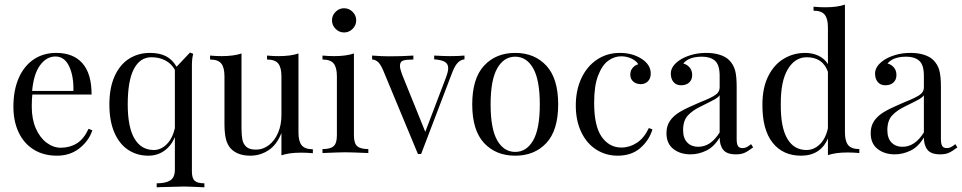

<svg xmlns="http://www.w3.org/2000/svg" viewBox="-20 -652 4100 818"><path d="M373.4 -96.8Q358.9 -52.4 319 -20.6Q279 11.3 222.6 11.3Q165.3 11.3 123.4 -14.9Q81.5 -41.1 59.3 -88.3Q37.1 -135.5 37.1 -197.6Q37.1 -267.7 59.7 -319.4Q82.3 -371 123.4 -398.8Q164.5 -426.6 219.4 -426.6Q291.9 -426.6 331 -382.7Q370.2 -338.7 370.2 -249.2H117.7Q115.3 -226.6 115.3 -197.6Q115.3 -144.4 132.7 -104.8Q150 -65.3 178.6 -44Q207.3 -22.6 238.7 -22.6Q277.4 -22.6 307.3 -41.1Q337.1 -59.7 357.3 -103.2ZM116.9 -264.5H292.7Q294.4 -327.4 274.6 -369.4Q254.8 -411.3 216.1 -411.3Q178.2 -411.3 150.8 -374.2Q123.4 -337.1 116.9 -264.5Z M850.8 129V146Q783.1 142.7 763.7 142.7Q741.1 142.7 666.1 145.2L647.6 146V129Q686.3 129 705.6 116.5Q725 104 725 71V-67.7Q708.9 -29.8 679.4 -9.3Q650 11.3 612.1 11.3Q564.5 11.3 527 -12.9Q489.5 -37.1 467.7 -86.3Q446 -135.5 446 -207.3Q446 -278.2 468.5 -327.8Q491.1 -377.4 530.2 -402Q569.4 -426.6 618.5 -426.6Q659.7 -426.6 687.1 -412.5Q714.5 -398.4 732.3 -367.7L789.5 -428.2L803.2 -422.6Q797.6 -402.4 797.6 -375.8V79Q797.6 107.3 809.3 118.1Q821 129 850.8 129ZM725 -105.6V-354.8Q709.7 -381.5 683.9 -394.8Q658.1 -408.1 625 -408.1Q576.6 -408.1 550.4 -358.1Q524.2 -308.1 524.2 -207.3Q524.2 -110.5 552.8 -61.7Q581.5 -12.9 635.5 -12.9Q665.3 -12.9 689.9 -37.1Q714.5 -61.3 725 -105.6Z M1251.6 -87.1Q1251.6 -50 1265.3 -33.1Q1279 -16.1 1312.9 -16.1V0.8Q1287.9 -1.6 1262.9 -1.6Q1212.1 -1.6 1179 9.7V-85.5Q1159.7 -35.5 1124.2 -12.1Q1088.7 11.3 1046.8 11.3Q991.9 11.3 962.9 -19.4Q948.4 -35.5 942.3 -60.5Q936.3 -85.5 936.3 -125V-327.4Q936.3 -364.5 922.6 -381.5Q908.9 -398.4 875 -398.4V-415.3Q900 -412.9 925 -412.9Q975.8 -412.9 1008.9 -424.2V-107.3Q1008.9 -76.6 1012.5 -57.7Q1016.1 -38.7 1029.4 -26.6Q1042.7 -14.5 1070.2 -14.5Q1100.8 -14.5 1125.8 -33.9Q1150.8 -53.2 1164.9 -86.7Q1179 -120.2 1179 -160.5V-327.4Q1179 -364.5 1165.3 -381.5Q1151.6 -398.4 1117.7 -398.4V-415.3Q1142.7 -412.9 1167.7 -412.9Q1218.5 -412.9 1251.6 -424.2Z M1497.6 -565.3Q1497.6 -544.4 1482.3 -529Q1466.9 -513.7 1446 -513.7Q1425 -513.7 1409.7 -529Q1394.4 -544.4 1394.4 -565.3Q1394.4 -586.3 1409.7 -601.6Q1425 -616.9 1446 -616.9Q1466.9 -616.9 1482.3 -601.6Q1497.6 -586.3 1497.6 -565.3ZM1487.9 -75Q1487.9 -41.9 1501.6 -29.4Q1515.3 -16.9 1549.2 -16.9V0Q1475 -3.2 1451.6 -3.2Q1428.2 -3.2 1354 0V-16.9Q1387.9 -16.9 1401.6 -29.4Q1415.3 -41.9 1415.3 -75V-327.4Q1415.3 -364.5 1401.6 -381.5Q1387.9 -398.4 1354 -398.4V-415.3Q1379.8 -412.9 1404 -412.9Q1454.8 -412.9 1487.9 -424.2Z M1958.9 -415.3V-399.2Q1942.7 -397.6 1930.2 -384.7Q1917.7 -371.8 1906.5 -342.7L1774.2 4H1760.5L1612.1 -353.2Q1600 -380.6 1588.7 -389.5Q1577.4 -398.4 1565.3 -398.4V-415.3Q1607.3 -412.1 1636.3 -412.1Q1698.4 -412.1 1741.1 -415.3V-398.4Q1711.3 -398.4 1697.6 -394Q1683.9 -389.5 1683.9 -371Q1683.9 -359.7 1692.7 -335.5L1791.9 -90.3L1880.6 -323.4Q1889.5 -347.6 1889.5 -361.3Q1889.5 -379.8 1875.4 -388.3Q1861.3 -396.8 1829.8 -399.2V-415.3Q1871.8 -412.9 1897.6 -412.9Q1933.1 -412.9 1958.9 -415.3Z M2358.1 -207.3Q2358.1 -96.8 2307.7 -42.7Q2257.3 11.3 2175 11.3Q2092.7 11.3 2042.3 -42.7Q1991.9 -96.8 1991.9 -207.3Q1991.9 -317.7 2042.3 -372.2Q2092.7 -426.6 2175 -426.6Q2257.3 -426.6 2307.7 -372.2Q2358.1 -317.7 2358.1 -207.3ZM2070.2 -207.3Q2070.2 -103.2 2098.4 -54Q2126.6 -4.8 2175 -4.8Q2223.4 -4.8 2251.6 -54Q2279.8 -103.2 2279.8 -207.3Q2279.8 -311.3 2251.6 -360.9Q2223.4 -410.5 2175 -410.5Q2126.6 -410.5 2098.4 -360.9Q2070.2 -311.3 2070.2 -207.3Z M2714.5 -400.8Q2752.4 -375.8 2752.4 -338.7Q2752.4 -317.7 2740.3 -305.6Q2728.2 -293.5 2709.7 -293.5Q2691.1 -293.5 2678.2 -304.4Q2665.3 -315.3 2665.3 -333.9Q2665.3 -350.8 2675 -362.5Q2684.7 -374.2 2699.2 -378.2Q2691.1 -392.7 2670.6 -402.4Q2650 -412.1 2626.6 -412.1Q2596.8 -412.1 2571 -393.1Q2545.2 -374.2 2528.2 -330.2Q2511.3 -286.3 2511.3 -214.5Q2511.3 -114.5 2543.5 -69Q2575.8 -23.4 2627.4 -23.4Q2662.1 -23.4 2693.1 -43.5Q2724.2 -63.7 2744.4 -106.5L2759.7 -100.8Q2746 -54.8 2708.5 -21.8Q2671 11.3 2611.3 11.3Q2561.3 11.3 2520.6 -14.5Q2479.8 -40.3 2456.5 -89.1Q2433.1 -137.9 2433.1 -202.4Q2433.1 -267.7 2456.9 -318.5Q2480.6 -369.4 2523.4 -398Q2566.1 -426.6 2621 -426.6Q2675 -426.6 2714.5 -400.8Z M3086.3 -396Q3104.8 -377.4 3111.7 -352.4Q3118.5 -327.4 3118.5 -283.1V-58.9Q3118.5 -38.7 3124.2 -29.8Q3129.8 -21 3143.5 -21Q3153.2 -21 3161.7 -25.4Q3170.2 -29.8 3179.8 -37.9L3188.7 -24.2Q3167.7 -8.1 3152.8 -1.2Q3137.9 5.6 3115.3 5.6Q3076.6 5.6 3061.3 -13.7Q3046 -33.1 3046 -66.1Q3022.6 -26.6 2989.5 -10.5Q2956.5 5.6 2921.8 5.6Q2878.2 5.6 2848.8 -17.3Q2819.4 -40.3 2819.4 -84.7Q2819.4 -115.3 2834.3 -137.1Q2849.2 -158.9 2876.2 -175Q2903.2 -191.1 2949.2 -210.5L2966.1 -217.7Q3008.9 -234.7 3027.4 -247.2Q3046 -259.7 3046 -279V-329Q3046 -375.8 3026.2 -393.1Q3006.5 -410.5 2971 -410.5Q2914.5 -410.5 2891.1 -381.5Q2907.3 -377.4 2918.1 -364.5Q2929 -351.6 2929 -332.3Q2929 -312.1 2916.1 -300.4Q2903.2 -288.7 2881.5 -288.7Q2861.3 -288.7 2849.6 -302.4Q2837.9 -316.1 2837.9 -338.7Q2837.9 -370.2 2875.8 -396Q2895.2 -408.9 2924.2 -417.7Q2953.2 -426.6 2988.7 -426.6Q3021.8 -426.6 3046.8 -418.5Q3071.8 -410.5 3086.3 -396ZM2968.5 -200Q2932.3 -183.1 2911.3 -160.9Q2890.3 -138.7 2890.3 -97.6Q2890.3 -62.9 2908.1 -44.8Q2925.8 -26.6 2954.8 -26.6Q3008.1 -26.6 3046 -87.9V-246Q3039.5 -237.1 3026.2 -229.4Q3012.9 -221.8 2968.5 -200Z M3641.1 -16.9V0Q3616.1 -2.4 3591.1 -2.4Q3540.3 -2.4 3507.3 8.9V-62.9Q3492.7 -26.6 3463.7 -7.7Q3434.7 11.3 3392.7 11.3Q3315.3 11.3 3271.4 -44.4Q3227.4 -100 3228.2 -207.3Q3228.2 -277.4 3252.8 -327Q3277.4 -376.6 3319 -401.6Q3360.5 -426.6 3410.5 -426.6Q3441.1 -426.6 3466.5 -414.9Q3491.9 -403.2 3507.3 -379V-535.5Q3507.3 -572.6 3493.5 -589.5Q3479.8 -606.5 3446 -606.5V-623.4Q3471.8 -621 3496 -621Q3546.8 -621 3579.8 -632.3V-87.9Q3579.8 -50.8 3593.5 -33.9Q3607.3 -16.9 3641.1 -16.9ZM3507.3 -105.6V-346Q3485.5 -408.1 3416.9 -408.1Q3366.9 -408.1 3336.3 -356.9Q3305.6 -305.6 3306.5 -207.3Q3305.6 -110.5 3333.9 -61.7Q3362.1 -12.9 3416.1 -12.9Q3447.6 -12.9 3472.6 -37.1Q3497.6 -61.3 3507.3 -105.6Z M3956.5 -396Q3975 -377.4 3981.9 -352.4Q3988.7 -327.4 3988.7 -283.1V-58.9Q3988.7 -38.7 3994.4 -29.8Q4000 -21 4013.7 -21Q4023.4 -21 4031.9 -25.4Q4040.3 -29.8 4050 -37.9L4058.9 -24.2Q4037.9 -8.1 4023 -1.2Q4008.1 5.6 3985.5 5.6Q3946.8 5.6 3931.5 -13.7Q3916.1 -33.1 3916.1 -66.1Q3892.7 -26.6 3859.7 -10.5Q3826.6 5.6 3791.9 5.6Q3748.4 5.6 3719 -17.3Q3689.5 -40.3 3689.5 -84.7Q3689.5 -115.3 3704.4 -137.1Q3719.4 -158.9 3746.4 -175Q3773.4 -191.1 3819.4 -210.5L3836.3 -217.7Q3879 -234.7 3897.6 -247.2Q3916.1 -259.7 3916.1 -279V-329Q3916.1 -375.8 3896.4 -393.1Q3876.6 -410.5 3841.1 -410.5Q3784.7 -410.5 3761.3 -381.5Q3777.4 -377.4 3788.3 -364.5Q3799.2 -351.6 3799.2 -332.3Q3799.2 -312.1 3786.3 -300.4Q3773.4 -288.7 3751.6 -288.7Q3731.5 -288.7 3719.8 -302.4Q3708.1 -316.1 3708.1 -338.7Q3708.1 -370.2 3746 -396Q3765.3 -408.9 3794.4 -417.7Q3823.4 -426.6 3858.9 -426.6Q3891.9 -426.6 3916.9 -418.5Q3941.9 -410.5 3956.5 -396ZM3838.7 -200Q3802.4 -183.1 3781.5 -160.9Q3760.5 -138.7 3760.5 -97.6Q3760.5 -62.9 3778.2 -44.8Q3796 -26.6 3825 -26.6Q3878.2 -26.6 3916.1 -87.9V-246Q3909.7 -237.1 3896.4 -229.4Q3883.1 -221.8 3838.7 -200Z"/></svg>

Font: Playfair Display
Style: Regular
Weight: 400
Designer: Claus Eggers Sørensen
Foundry: Claus Eggers Sørensen
Version: Version 1.005; ttfautohint (v1.2) -l 10 -r 42 -G 200 -x 21 -